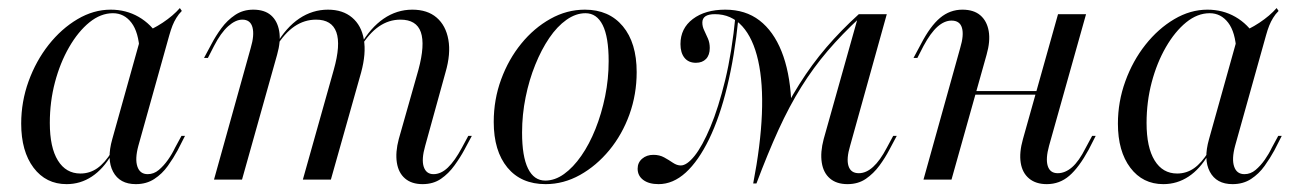

<svg xmlns="http://www.w3.org/2000/svg" viewBox="-20 -450 3253 481"><path d="M146.8 11.3Q95.2 11.3 64.1 -29.8Q33.1 -71 33.1 -140.3Q33.1 -195.2 51.6 -246.4Q70.2 -297.6 102 -337.9Q133.9 -378.2 174.2 -402Q214.5 -425.8 257.3 -425.8Q296 -425.8 327.4 -407.7Q358.9 -389.5 379 -356.5L329.8 -321.8Q327.4 -369.4 309.3 -393.1Q291.1 -416.9 262.9 -416.9Q232.3 -416.9 204 -394Q175.8 -371 153.2 -331.9Q130.6 -292.7 117.7 -244Q104.8 -195.2 104.8 -141.9Q104.8 -80.6 125 -48Q145.2 -15.3 181.5 -15.3Q204.8 -15.3 223.8 -28.6Q242.7 -41.9 259.7 -69.4V-62.9Q238.7 -26.6 210.1 -7.7Q181.5 11.3 146.8 11.3ZM320.2 11.3Q279.8 11.3 263.3 -19.8Q246.8 -50.8 261.3 -101.6L335.5 -366.9Q361.3 -375.8 387.5 -393.1Q413.7 -410.5 430.6 -429.8L435.5 -422.6Q427.4 -414.5 421.8 -405.2Q416.1 -396 412.1 -385.9Q408.1 -375.8 404 -361.3L326.6 -84.7Q317.7 -51.6 324.2 -32.7Q330.6 -13.7 350 -13.7Q365.3 -13.7 377.8 -24.2Q390.3 -34.7 400.8 -49.6Q411.3 -64.5 418.5 -79.8L434.7 -109.7H443.5L425 -73.4Q414.5 -54 400.4 -34.3Q386.3 -14.5 366.5 -1.6Q346.8 11.3 320.2 11.3Z M1038.7 11.3Q1011.3 11.3 994.8 -2.8Q978.2 -16.9 974.2 -42.7Q970.2 -68.5 979 -101.6L1028.2 -275Q1045.2 -337.9 1034.3 -369.4Q1023.4 -400.8 983.1 -400.8Q954 -400.8 929 -383.5Q904 -366.1 883.1 -331.5V-337.1Q908.1 -380.6 941.1 -403.2Q974.2 -425.8 1012.9 -425.8Q1050.8 -425.8 1073.8 -406Q1096.8 -386.3 1103.2 -350.8Q1109.7 -315.3 1096 -268.5L1045.2 -84.7Q1035.5 -50.8 1041.5 -32.3Q1047.6 -13.7 1066.1 -13.7Q1084.7 -13.7 1102 -30.2Q1119.4 -46.8 1137.1 -79.8L1153.2 -109.7H1162.1L1143.5 -75Q1133.1 -55.6 1118.5 -35.5Q1104 -15.3 1084.7 -2Q1065.3 11.3 1038.7 11.3ZM516.1 0 608.1 -329.8Q617.7 -362.1 612.5 -381.5Q607.3 -400.8 587.1 -400.8Q570.2 -400.8 551.6 -384.3Q533.1 -367.7 516.1 -334.7L500.8 -304.8H491.1L509.7 -339.5Q520.2 -359.7 534.7 -379.4Q549.2 -399.2 569 -412.5Q588.7 -425.8 614.5 -425.8Q642.7 -425.8 658.9 -411.7Q675 -397.6 679.4 -372.2Q683.9 -346.8 674.2 -312.9L586.3 0ZM738.7 0 816.1 -275Q833.9 -337.9 822.6 -369.4Q811.3 -400.8 771.8 -400.8Q742.7 -400.8 717.7 -383.9Q692.7 -366.9 671 -331.5V-337.1Q696.8 -381.5 729.8 -403.6Q762.9 -425.8 801.6 -425.8Q838.7 -425.8 862.1 -406Q885.5 -386.3 891.5 -351.2Q897.6 -316.1 884.7 -268.5L808.9 0Z M1346.8 11.3Q1285.5 11.3 1251.2 -30.2Q1216.9 -71.8 1216.9 -144.4Q1216.9 -200.8 1235.5 -251.2Q1254 -301.6 1285.9 -340.7Q1317.7 -379.8 1358.9 -402.8Q1400 -425.8 1445.2 -425.8Q1505.6 -425.8 1540.3 -384.3Q1575 -342.7 1575 -269.4Q1575 -213.7 1556.9 -163.3Q1538.7 -112.9 1506.5 -73.8Q1474.2 -34.7 1433.1 -11.7Q1391.9 11.3 1346.8 11.3ZM1346 2.4Q1370.2 2.4 1393.1 -14.1Q1416.1 -30.6 1436.3 -59.7Q1456.5 -88.7 1471.8 -127Q1487.1 -165.3 1496 -208.9Q1504.8 -252.4 1504.8 -296.8Q1504.8 -357.3 1489.9 -387.1Q1475 -416.9 1446.8 -416.9Q1422.6 -416.9 1399.2 -400.4Q1375.8 -383.9 1356 -354.8Q1336.3 -325.8 1321 -287.9Q1305.6 -250 1296.8 -206.5Q1287.9 -162.9 1287.9 -117.7Q1287.9 -58.1 1302.8 -27.8Q1317.7 2.4 1346 2.4Z M1866.9 9.7Q1885.5 -86.3 1888.7 -164.1Q1891.9 -241.9 1879.4 -298Q1866.9 -354 1839.5 -384.3Q1812.1 -414.5 1771 -414.5Q1739.5 -414.5 1739.5 -393.5Q1739.5 -383.1 1744.4 -373.4Q1749.2 -363.7 1753.6 -353.2Q1758.1 -342.7 1758.1 -329.8Q1758.1 -312.1 1748.8 -302.4Q1739.5 -292.7 1723.4 -292.7Q1704.8 -292.7 1694.8 -305.2Q1684.7 -317.7 1684.7 -339.5Q1684.7 -379 1715.7 -402.4Q1746.8 -425.8 1796.8 -425.8Q1847.6 -425.8 1882.7 -398.8Q1917.7 -371.8 1937.9 -321.4Q1958.1 -271 1962.1 -200Q1946 -168.5 1931.9 -136.7Q1917.7 -104.8 1904 -69.4Q1890.3 -33.9 1875 9.7ZM1629.8 11.3Q1605.6 11.3 1591.5 0.8Q1577.4 -9.7 1577.4 -27.4Q1577.4 -42.7 1588.7 -52.4Q1600 -62.1 1616.9 -62.1Q1632.3 -62.1 1644 -55.6Q1655.6 -49.2 1665.7 -42.3Q1675.8 -35.5 1685.5 -35.5Q1700.8 -35.5 1720.2 -59.7Q1739.5 -83.9 1759.7 -131.9Q1779.8 -179.8 1796.8 -249.6Q1813.7 -319.4 1822.6 -410.5L1829.8 -403.2Q1820.2 -308.9 1801.6 -232.7Q1783.1 -156.5 1756.5 -101.6Q1729.8 -46.8 1698 -17.7Q1666.1 11.3 1629.8 11.3ZM1866.9 9.7Q1894.4 -66.9 1922.6 -127.8Q1950.8 -188.7 1982.3 -238.7Q2013.7 -288.7 2050.4 -331.5Q2087.1 -374.2 2131.5 -414.5L2133.9 -405.6Q2089.5 -364.5 2053.6 -322.6Q2017.7 -280.6 1987.5 -232.3Q1957.3 -183.9 1930.2 -124.6Q1903.2 -65.3 1875 9.7ZM2103.2 11.3Q2075.8 11.3 2059.3 -2.8Q2042.7 -16.9 2038.7 -42.7Q2034.7 -68.5 2043.5 -101.6L2131.5 -414.5H2201.6L2109.7 -84.7Q2100 -52.4 2105.6 -34.3Q2111.3 -16.1 2131.5 -16.1Q2150 -16.1 2167.3 -31.9Q2184.7 -47.6 2201.6 -79.8L2217.7 -109.7H2226.6L2208.1 -75Q2197.6 -54.8 2183.1 -35.1Q2168.5 -15.3 2149.2 -2Q2129.8 11.3 2103.2 11.3Z M2293.5 0 2385.5 -329.8Q2395.2 -362.1 2389.9 -380.2Q2384.7 -398.4 2363.7 -398.4Q2346 -398.4 2328.6 -383.1Q2311.3 -367.7 2293.5 -334.7L2278.2 -304.8H2268.5L2287.1 -339.5Q2310.5 -384.7 2335.1 -405.2Q2359.7 -425.8 2391.1 -425.8Q2419.4 -425.8 2435.9 -411.7Q2452.4 -397.6 2456.9 -372.2Q2461.3 -346.8 2451.6 -312.9L2363.7 0ZM2383.9 -212.9 2386.3 -221.8H2613.7L2611.3 -212.9ZM2602.4 11.3Q2575 11.3 2558.1 -2.8Q2541.1 -16.9 2537.1 -42.3Q2533.1 -67.7 2542.7 -101.6L2630.6 -414.5H2700.8L2608.1 -84.7Q2599.2 -52.4 2604.8 -34.3Q2610.5 -16.1 2629.8 -16.1Q2648.4 -16.1 2665.7 -31Q2683.1 -46 2700 -79.8L2716.1 -109.7H2725L2707.3 -75Q2683.1 -30.6 2658.9 -9.7Q2634.7 11.3 2602.4 11.3Z M2894.4 11.3Q2842.7 11.3 2811.7 -29.8Q2780.6 -71 2780.6 -140.3Q2780.6 -195.2 2799.2 -246.4Q2817.7 -297.6 2849.6 -337.9Q2881.5 -378.2 2921.8 -402Q2962.1 -425.8 3004.8 -425.8Q3043.5 -425.8 3075 -407.7Q3106.5 -389.5 3126.6 -356.5L3077.4 -321.8Q3075 -369.4 3056.9 -393.1Q3038.7 -416.9 3010.5 -416.9Q2979.8 -416.9 2951.6 -394Q2923.4 -371 2900.8 -331.9Q2878.2 -292.7 2865.3 -244Q2852.4 -195.2 2852.4 -141.9Q2852.4 -80.6 2872.6 -48Q2892.7 -15.3 2929 -15.3Q2952.4 -15.3 2971.4 -28.6Q2990.3 -41.9 3007.3 -69.4V-62.9Q2986.3 -26.6 2957.7 -7.7Q2929 11.3 2894.4 11.3ZM3067.7 11.3Q3027.4 11.3 3010.9 -19.8Q2994.4 -50.8 3008.9 -101.6L3083.1 -366.9Q3108.9 -375.8 3135.1 -393.1Q3161.3 -410.5 3178.2 -429.8L3183.1 -422.6Q3175 -414.5 3169.4 -405.2Q3163.7 -396 3159.7 -385.9Q3155.6 -375.8 3151.6 -361.3L3074.2 -84.7Q3065.3 -51.6 3071.8 -32.7Q3078.2 -13.7 3097.6 -13.7Q3112.9 -13.7 3125.4 -24.2Q3137.9 -34.7 3148.4 -49.6Q3158.9 -64.5 3166.1 -79.8L3182.3 -109.7H3191.1L3172.6 -73.4Q3162.1 -54 3148 -34.3Q3133.9 -14.5 3114.1 -1.6Q3094.4 11.3 3067.7 11.3Z"/></svg>

Font: Playfair 144pt Light
Style: Italic
Weight: 300
Italic angle: -15.6°
Designer: Claus Eggers Sørensen
Foundry: Claus Eggers Sørensen
Version: Version 2.001;gftools[0.9.30]